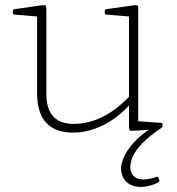

<svg xmlns="http://www.w3.org/2000/svg" viewBox="-20 -512 692 750"><path d="M529 218Q495 218 474 198.5Q453 179 453 145Q453 127 464 101.5Q475 76 501.5 46Q528 16 576 -15L578 -6L496 -1Q491 -1 488.5 -2Q486 -3 485 -7Q484 -11 484 -19V-95V-100V-162H520V-14L500 -40L609 -32Q615 -32 615 -26V-21Q615 -15 610 -12Q562 20 535.5 48Q509 76 499 99Q489 122 489 140Q489 162 502 175.5Q515 189 540 189Q554 189 567 186Q580 183 591 179Q597 177 599 183L602 191Q605 197 599 200Q585 208 566.5 213Q548 218 529 218ZM266 6Q196 6 160.5 -32.5Q125 -71 125 -147V-327H161V-147Q161 -28 267 -28Q389 -28 496 -147L500 -120Q472 -83 434 -54.5Q396 -26 353 -10Q310 6 266 6ZM484 -162V-327H520V-162ZM125 -327V-471L144 -446L36 -455Q30 -456 30 -462V-469Q30 -475 36 -476L141 -491Q154 -493 157.5 -490.5Q161 -488 161 -480V-327ZM484 -327V-471L503 -446L395 -455Q389 -456 389 -462V-469Q389 -475 395 -476L500 -491Q513 -493 516.5 -490.5Q520 -488 520 -480V-327Z"/></svg>

Font: Hahmlet Thin
Style: Regular
Weight: 250
Version: Version 1.002